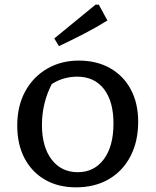

<svg xmlns="http://www.w3.org/2000/svg" viewBox="-20 -795 668 824"><path d="M306 9Q230 9 173.5 -23.5Q117 -56 85.5 -115.5Q54 -175 54 -256Q54 -340 88 -402.5Q122 -465 182 -500Q242 -535 318 -535Q395 -535 452.5 -502.5Q510 -470 541.5 -411Q573 -352 573 -272Q573 -188 540 -124.5Q507 -61 447 -26Q387 9 306 9ZM314 -56Q384 -56 425.5 -111.5Q467 -167 467 -265Q467 -360 426 -413Q385 -466 311 -466Q284 -466 256 -458.5Q228 -451 202 -434Q160 -352 160 -259Q160 -165 201.5 -110.5Q243 -56 314 -56ZM233 -597 213 -630 390 -775H404L441 -707Q391 -676 338.5 -649Q286 -622 233 -597Z"/></svg>

Font: Piazzolla SC Medium
Style: Regular
Weight: 500
Designer: Juan Pablo del Peral
Foundry: Huerta Tipografica
Version: Version 1.330